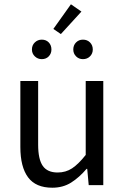

<svg xmlns="http://www.w3.org/2000/svg" viewBox="-20 -864 584 896"><path d="M224 12Q147 12 111 -36.5Q75 -85 75 -178V-486H158V-189Q158 -121 179.5 -90Q201 -59 249 -59Q287 -59 316.5 -78.5Q346 -98 380 -141V-486H462V0H394L387 -76H384Q350 -36 312 -12Q274 12 224 12ZM175 -588Q156 -588 142.5 -601Q129 -614 129 -633Q129 -653 142.5 -666Q156 -679 175 -679Q195 -679 207.5 -666Q220 -653 220 -633Q220 -614 207.5 -601Q195 -588 175 -588ZM264 -705 229 -729 311 -844 360 -810ZM367 -588Q348 -588 335 -601Q322 -614 322 -633Q322 -653 335 -666Q348 -679 367 -679Q387 -679 400 -666Q413 -653 413 -633Q413 -614 400 -601Q387 -588 367 -588Z"/></svg>

Font: .
Style: 
Weight: 400
Designer: Paul D. Hunt, Dalton Maag
Foundry: Dalton Maag Ltd
Version: Version 1.200